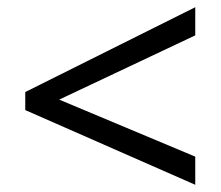

<svg xmlns="http://www.w3.org/2000/svg" viewBox="-20 -628 612 532"><path d="M521 -116 50 -323V-373L521 -608V-530L144 -352L521 -194Z"/></svg>

Font: Noto Sans Lisu
Style: Regular
Weight: 400
Designer: Monotype Design Team. David Williams.
Foundry: Monotype Imaging Inc.
Version: Version 2.102